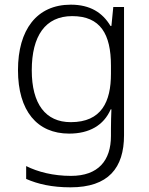

<svg xmlns="http://www.w3.org/2000/svg" viewBox="-20 -562 639 822"><path d="M283 -542C137 -542 57 -434 57 -262C57 -87 139 10 276 10C362 10 424 -25 454 -94H457C456 -69 455 -39 455 -11V20C455 125 401 191 284 191C208 191 142 174 92 149V204C142 226 202 240 282 240C444 240 511 157 511 17V-532H465L457 -451H453C419 -508 366 -542 283 -542ZM289 -493C410 -493 455 -416 455 -281V-246C455 -127 415 -39 283 -39C175 -39 116 -117 116 -261C116 -408 174 -493 289 -493Z"/></svg>

Font: Noto Sans Telugu Light
Style: Regular
Weight: 300
Designer: Jelle Bosma - Monotype Design Team
Foundry: Monotype Imaging Inc.
Version: Version 2.005